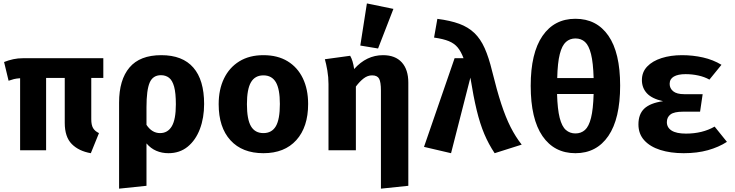

<svg xmlns="http://www.w3.org/2000/svg" viewBox="-20 -889 4348 1136"><path d="M591.3 -544.6V-427.7H520V-183.6Q520 -149.2 530.8 -131Q541.5 -112.8 565.6 -101.5L517.4 17.4Q446.2 5.1 404.6 -36.9Q363.1 -79 363.1 -162.1V-427.7H252.8V0H99V-426.2Q76.9 -424.6 62.3 -421Q47.7 -417.4 30.8 -411.3L4.1 -522.1Q31.3 -532.8 58.5 -538.7Q85.6 -544.6 117.4 -544.6Z M934.4 -562.6Q1060 -562.6 1123.8 -489.2Q1187.7 -415.9 1187.7 -273.8Q1187.7 -191.8 1162.8 -125.9Q1137.9 -60 1090.8 -21.3Q1043.6 17.4 976.4 17.4Q937.9 17.4 904.9 3.3Q871.8 -10.8 846.7 -40.5V210.3L684.6 227.2V-282.1Q684.6 -416.9 746.2 -489.7Q807.7 -562.6 934.4 -562.6ZM932.3 -444.1Q884.6 -444.1 865.6 -400.3Q846.7 -356.4 846.7 -254.4V-150.3Q879 -101.5 927.2 -101.5Q972.3 -101.5 996.4 -141.8Q1020.5 -182.1 1020.5 -271.8Q1020.5 -338.5 1010.3 -375.9Q1000 -413.3 980.3 -428.7Q960.5 -444.1 932.3 -444.1Z M1538.5 -562.6Q1622.6 -562.6 1681.5 -526.7Q1740.5 -490.8 1771.8 -425.9Q1803.1 -361 1803.1 -273.8Q1803.1 -137.4 1733.3 -60Q1663.6 17.4 1538.5 17.4Q1413.3 17.4 1343.6 -59Q1273.8 -135.4 1273.8 -272.8Q1273.8 -359.5 1305.4 -424.6Q1336.9 -489.7 1396.2 -526.2Q1455.4 -562.6 1538.5 -562.6ZM1538.5 -443.1Q1488.7 -443.1 1464.9 -402.3Q1441 -361.5 1441 -272.8Q1441 -182.6 1464.9 -142.1Q1488.7 -101.5 1538.5 -101.5Q1588.2 -101.5 1612.1 -142.1Q1635.9 -182.6 1635.9 -273.8Q1635.9 -362.1 1612.1 -402.6Q1588.2 -443.1 1538.5 -443.1Z M2246.2 -562.6Q2318.5 -562.6 2357.2 -520Q2395.9 -477.4 2395.9 -400V210.3L2233.8 227.2V-353.3Q2233.8 -403.6 2223.1 -423.3Q2212.3 -443.1 2181.5 -443.1Q2155.4 -443.1 2132.1 -425.4Q2108.7 -407.7 2085.6 -376.9V0H1923.6V-391.8Q1923.6 -432.3 1916.7 -472.3Q1909.7 -512.3 1902.1 -538.5L2051.8 -559Q2068.2 -531.3 2075.4 -480.5Q2148.2 -562.6 2246.2 -562.6ZM2150.8 -868.7 2307.7 -836.4 2216.9 -602.1 2111.8 -619.5Z M2669.7 -544.6H2722.6Q2707.7 -584.1 2688.2 -607.9Q2668.7 -631.8 2635.9 -645.4Q2603.1 -659 2548.2 -666.7L2567.7 -777.4Q2644.1 -767.7 2697.2 -748.2Q2750.3 -728.7 2786.7 -693.8Q2823.1 -659 2847.7 -603.8Q2872.3 -548.7 2891.8 -467.7Q2919.5 -354.9 2945.6 -274.9Q2971.8 -194.9 3001 -137.2Q3030.3 -79.5 3066.7 -33.3L2906.7 17.4Q2871.3 -35.4 2845.6 -95.9Q2820 -156.4 2800.5 -236.9Q2781 -317.4 2763.1 -429.7L2648.7 17.4L2488.7 -20Z M3384.6 -777.9Q3510.3 -777.9 3579.7 -677.7Q3649.2 -577.4 3649.2 -382.6Q3649.2 -186.7 3579.5 -84.6Q3509.7 17.4 3384.6 17.4Q3259.5 17.4 3189.7 -83.8Q3120 -185.1 3120 -381.5Q3120 -574.9 3189.7 -676.4Q3259.5 -777.9 3384.6 -777.9ZM3384.6 -661.5Q3351.8 -661.5 3328.5 -640.8Q3305.1 -620 3292.1 -569Q3279 -517.9 3276.9 -427.2H3492.3Q3489.7 -517.9 3476.9 -569Q3464.1 -620 3441.3 -640.8Q3418.5 -661.5 3384.6 -661.5ZM3492.3 -332.8H3275.9Q3278.5 -242.6 3291.5 -191.5Q3304.6 -140.5 3328.2 -120Q3351.8 -99.5 3384.6 -99.5Q3417.9 -99.5 3441 -120Q3464.1 -140.5 3476.9 -191.5Q3489.7 -242.6 3492.3 -332.8Z M4122.1 -228.2H4021Q3969.2 -228.2 3947.4 -212.1Q3925.6 -195.9 3925.6 -166.2Q3925.6 -134.4 3953.8 -116.4Q3982.1 -98.5 4038.5 -98.5Q4135.9 -98.5 4208.2 -140L4281 -49.7Q4232.8 -18.5 4169 -0.5Q4105.1 17.4 4025.1 17.4Q3947.2 17.4 3886.7 -1.8Q3826.2 -21 3791.8 -59Q3757.4 -96.9 3757.4 -152.8Q3757.4 -213.8 3792.3 -246.7Q3827.2 -279.5 3903.1 -290.3Q3836.9 -305.1 3807.4 -337.2Q3777.9 -369.2 3777.9 -415.4Q3777.9 -462.6 3809.2 -495.4Q3840.5 -528.2 3894.4 -545.4Q3948.2 -562.6 4015.4 -562.6Q4079.5 -562.6 4139.5 -549Q4199.5 -535.4 4248.7 -505.6L4177.4 -417.9Q4148.2 -434.4 4111.5 -442.3Q4074.9 -450.3 4036.4 -450.3Q3991.3 -450.3 3966.7 -435.9Q3942.1 -421.5 3942.1 -392.8Q3942.1 -366.2 3963.1 -349Q3984.1 -331.8 4028.2 -331.8H4137.4Z"/></svg>

Font: FiraCode Nerd Font
Style: Bold
Weight: 700
Designer: Carrois Corporate, Edenspiekermann AG, Nikita Prokopov
Foundry: Carrois Corporate, Edenspiekermann AG, Nikita Prokopov
Version: Version 6.002;Nerd Fonts 2.1.0